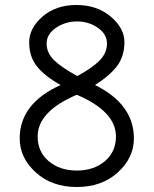

<svg xmlns="http://www.w3.org/2000/svg" viewBox="-20 -735 616 770"><path d="M223 -394Q159 -430 128 -469Q97 -508 97 -565Q97 -622 150.5 -668.5Q204 -715 286.5 -715Q369 -715 424 -668.5Q479 -622 479 -566Q479 -510 450 -471Q421 -432 361 -394Q517 -317 517 -180Q517 -102 452.5 -43.5Q388 15 288 15Q188 15 123.5 -43.5Q59 -102 59 -180Q59 -320 223 -394ZM445 -188Q445 -288 288 -355Q131 -288 131 -188Q131 -126 175.5 -88.5Q220 -51 288 -51Q356 -51 400.5 -88.5Q445 -126 445 -188ZM290 -430Q351 -463 380 -493Q409 -523 409 -560.5Q409 -598 372.5 -623.5Q336 -649 289 -649Q242 -649 204.5 -623.5Q167 -598 167 -560.5Q167 -523 196.5 -494Q226 -465 290 -430Z"/></svg>

Font: Delius Swash Caps
Style: Regular
Weight: 400
Designer: Natalia Raices
Foundry: Natalia Raices
Version: Version 1.002